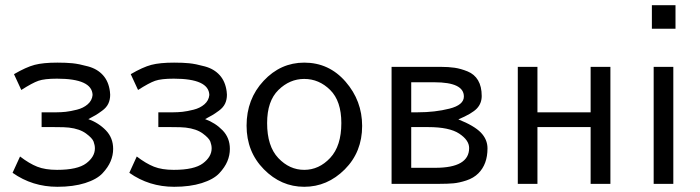

<svg xmlns="http://www.w3.org/2000/svg" viewBox="-20 -699 2663 730"><path d="M27.8 -42 56.2 -104Q91.3 -77.1 121.6 -65.2Q151.9 -53.2 196.8 -53.2Q274.9 -53.2 307.9 -78.1Q340.8 -103 340.8 -134.8Q340.8 -147 335.9 -160.4Q331.1 -173.8 307.1 -191.4Q283.2 -209 242.2 -213.9Q229 -215.8 185.1 -215.8H138.2V-272H194.8Q211.9 -272 230 -273.9Q248 -275.9 272.5 -282Q296.9 -288.1 313.5 -302.5Q330.1 -316.9 332 -337.9Q330.1 -399.9 196.8 -399.9Q148.9 -399.9 126 -391.8Q103 -383.8 61 -356.9L33.2 -417Q79.1 -443.8 111.6 -452.4Q144 -460.9 198.2 -460.9Q231.4 -460.9 255.6 -458.5Q279.8 -456.1 314.9 -446.5Q350.1 -437 371.6 -413.1Q393.1 -389.2 397.9 -351.1Q397.9 -349.1 398.4 -345Q398.9 -340.8 398.9 -338.9Q398.9 -319.8 391.8 -304.9Q384.8 -290 368.4 -278.1Q352.1 -266.1 344 -261.5Q335.9 -256.8 315.9 -246.1Q355 -231.9 382.6 -203.4Q410.2 -174.8 410.2 -132.8Q410.2 -108.9 400.6 -85.9Q391.1 -63 369.6 -40Q348.1 -17.1 303.5 -2.9Q258.8 11.2 198.2 11.2Q103 11.2 27.8 -42Z M471.7 -42 500 -104Q535.2 -77.1 565.4 -65.2Q595.7 -53.2 640.6 -53.2Q718.8 -53.2 751.7 -78.1Q784.7 -103 784.7 -134.8Q784.7 -147 779.8 -160.4Q774.9 -173.8 751 -191.4Q727.1 -209 686 -213.9Q672.9 -215.8 628.9 -215.8H582V-272H638.7Q655.8 -272 673.8 -273.9Q691.9 -275.9 716.3 -282Q740.7 -288.1 757.3 -302.5Q773.9 -316.9 775.9 -337.9Q773.9 -399.9 640.6 -399.9Q592.8 -399.9 569.8 -391.8Q546.9 -383.8 504.9 -356.9L477.1 -417Q522.9 -443.8 555.4 -452.4Q587.9 -460.9 642.1 -460.9Q675.3 -460.9 699.5 -458.5Q723.6 -456.1 758.8 -446.5Q793.9 -437 815.4 -413.1Q836.9 -389.2 841.8 -351.1Q841.8 -349.1 842.3 -345Q842.8 -340.8 842.8 -338.9Q842.8 -319.8 835.7 -304.9Q828.6 -290 812.3 -278.1Q795.9 -266.1 787.8 -261.5Q779.8 -256.8 759.8 -246.1Q798.8 -231.9 826.4 -203.4Q854 -174.8 854 -132.8Q854 -108.9 844.5 -85.9Q835 -63 813.5 -40Q792 -17.1 747.3 -2.9Q702.6 11.2 642.1 11.2Q546.9 11.2 471.7 -42Z M917.5 -221.2Q917.5 -322.3 982.2 -391.6Q1046.9 -460.9 1136.7 -460.9Q1231 -460.9 1293.9 -388.4Q1356.9 -315.9 1356.9 -220.2Q1356.9 -121.1 1290.8 -54.9Q1224.6 11.2 1136.7 11.2Q1048.8 11.2 983.2 -55.4Q917.5 -122.1 917.5 -221.2ZM995.6 -231Q995.6 -143.1 1038.1 -98.1Q1080.6 -53.2 1136.7 -53.2Q1192.9 -53.2 1235.4 -98.6Q1277.8 -144 1277.8 -231Q1277.8 -314.9 1235.4 -356.9Q1192.9 -398.9 1136.7 -398.9Q1081.5 -398.9 1038.6 -356.9Q995.6 -314.9 995.6 -231Z M1468.8 0V-444.8H1655.8Q1685.5 -444.8 1708.7 -441.4Q1731.9 -438 1757.8 -427.5Q1783.7 -417 1797.6 -393.6Q1811.5 -370.1 1811.5 -334Q1811.5 -306.2 1793.2 -286.6Q1774.9 -267.1 1722.7 -245.1Q1782.7 -221.2 1808.1 -195.1Q1833.5 -168.9 1833.5 -134.8Q1833.5 -74.7 1798.8 -40Q1780.8 -22 1753.2 -12.9Q1725.6 -3.9 1704.1 -2Q1682.6 0 1649.9 0ZM1543.5 -61H1634.8Q1763.7 -61 1763.7 -136.2Q1763.7 -166 1726.1 -190.9Q1688.5 -215.8 1607.9 -215.8H1543.5ZM1543.5 -272H1567.9Q1633.8 -272 1688.7 -285.9Q1743.7 -299.8 1743.7 -332Q1743.7 -386.2 1631.8 -386.2H1543.5Z M1948.7 0V-444.8H2023.4V-272H2225.6V-444.8H2300.8V0H2225.6V-215.8H2023.4V0Z M2458.5 -589.8V-679.2H2548.3V-589.8ZM2465.3 0V-444.8H2540V0Z"/></svg>

Font: CMU Sans Serif
Style: Medium
Weight: 500
Version: Version 0.7.0